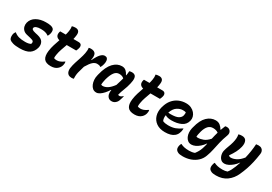

<svg xmlns="http://www.w3.org/2000/svg" viewBox="37 -1763 4277 3018"><g transform="rotate(30 2175.0 -254.0)"><path d="M239 -119Q303 -119 339 -140Q349 -168 339 -185.5Q329 -203 282 -213L210 -230Q167 -240 142 -265.5Q117 -291 109.5 -324.5Q102 -358 110 -392Q130 -469 201.5 -509.5Q273 -550 372 -550Q431 -550 462 -542.5Q493 -535 509 -519Q523 -505 525 -483Q527 -461 522 -436Q518 -418 512 -405Q506 -392 500 -382H494Q466 -403 432.5 -411Q399 -419 354 -419Q303 -419 274 -406.5Q245 -394 240 -373Q236 -356 250.5 -344Q265 -332 311 -321L356 -311Q434 -292 458 -247Q482 -202 468 -146Q447 -67 388.5 -27.5Q330 12 213 12Q136 12 91.5 -1Q47 -14 28 -32Q17 -45 12 -66.5Q7 -88 11 -119Q13 -136 20 -150.5Q27 -165 34 -175H40Q78 -144 123.5 -131.5Q169 -119 239 -119Z M945 -166Q948 -153 947.5 -137Q947 -121 942 -103Q932 -64 902 -34Q880 -12 849 -0.5Q818 11 777 11Q686 11 652 -36.5Q618 -84 630 -179Q638 -240 656 -297.5Q674 -355 694 -411Q609 -433 629 -520Q631 -526 632.5 -530Q634 -534 635 -538H736Q741 -556 745 -573.5Q749 -591 752 -609Q756 -632 756.5 -655Q757 -678 753 -700Q770 -705 785.5 -707Q801 -709 817 -709Q855 -709 875 -685.5Q895 -662 888 -609Q886 -591 882.5 -573.5Q879 -556 875 -538H968Q1006 -538 1019.5 -515Q1033 -492 1024 -458Q1020 -443 1015 -430Q1010 -417 1003 -403H831Q811 -348 792.5 -294.5Q774 -241 766 -190Q759 -150 762 -126Q781 -116 814 -116Q839 -116 869 -126.5Q899 -137 939 -166Z M1193 0Q1187 2 1176.5 4Q1166 6 1155 6Q1119 6 1098.5 -7Q1078 -20 1069 -40.5Q1060 -61 1058.5 -82.5Q1057 -104 1060 -120Q1068 -174 1085 -227.5Q1102 -281 1120 -334.5Q1138 -388 1148 -440Q1153 -466 1154.5 -492Q1156 -518 1152 -538Q1168 -544 1191 -544Q1255 -544 1276 -506.5Q1297 -469 1280 -394L1286 -392Q1327 -480 1363.5 -518.5Q1400 -557 1437 -557Q1464 -557 1479 -542Q1492 -529 1495.5 -501.5Q1499 -474 1490 -437Q1485 -415 1477.5 -398Q1470 -381 1463 -370H1457Q1444 -381 1429 -384Q1414 -387 1393 -387Q1357 -387 1321 -356.5Q1285 -326 1236 -243Q1216 -179 1202 -121Q1188 -63 1193 0Z M1753 -550Q1800 -550 1829 -522Q1858 -494 1874 -459H1879Q1883 -480 1885.5 -501Q1888 -522 1888 -538Q1909 -546 1937 -546Q1968 -546 1988 -531Q2008 -516 2012.5 -480Q2017 -444 2002 -381Q1986 -311 1961 -250Q1936 -189 1922 -131Q1927 -127 1933 -125.5Q1939 -124 1946 -124Q1975 -124 2005 -155H2011Q2010 -148 2007.5 -139.5Q2005 -131 2003 -120Q1996 -91 1985.5 -66Q1975 -41 1962 -27Q1945 -9 1926.5 0.5Q1908 10 1881 10Q1846 10 1823 -10.5Q1800 -31 1792 -65.5Q1784 -100 1792 -140H1786Q1760 -98 1729 -63.5Q1698 -29 1666 -8.5Q1634 12 1604 12Q1565 12 1538.5 -10Q1512 -32 1497 -68Q1482 -104 1479 -146Q1476 -188 1486 -227L1492 -253Q1530 -406 1598.5 -478Q1667 -550 1753 -550ZM1611 -137Q1617 -133 1624 -130.5Q1631 -128 1639 -128Q1684 -128 1728.5 -157Q1773 -186 1821 -251Q1831 -285 1842 -319.5Q1853 -354 1863 -392Q1832 -424 1775 -424Q1723 -424 1689 -379Q1655 -334 1632 -254L1627 -236Q1620 -208 1616 -183Q1612 -158 1611 -137Z M2465 -166Q2468 -153 2467.5 -137Q2467 -121 2462 -103Q2452 -64 2422 -34Q2400 -12 2369 -0.5Q2338 11 2297 11Q2206 11 2172 -36.5Q2138 -84 2150 -179Q2158 -240 2176 -297.5Q2194 -355 2214 -411Q2129 -433 2149 -520Q2151 -526 2152.5 -530Q2154 -534 2155 -538H2256Q2261 -556 2265 -573.5Q2269 -591 2272 -609Q2276 -632 2276.5 -655Q2277 -678 2273 -700Q2290 -705 2305.5 -707Q2321 -709 2337 -709Q2375 -709 2395 -685.5Q2415 -662 2408 -609Q2406 -591 2402.5 -573.5Q2399 -556 2395 -538H2488Q2526 -538 2539.5 -515Q2553 -492 2544 -458Q2540 -443 2535 -430Q2530 -417 2523 -403H2351Q2331 -348 2312.5 -294.5Q2294 -241 2286 -190Q2279 -150 2282 -126Q2301 -116 2334 -116Q2359 -116 2389 -126.5Q2419 -137 2459 -166Z M2917 -550Q2971 -550 3010.5 -531Q3050 -512 3075.5 -482Q3101 -452 3110 -417Q3119 -382 3111 -350L3109 -342Q3090 -267 3018.5 -233.5Q2947 -200 2847 -200Q2808 -200 2779 -207Q2750 -214 2736 -225H2731Q2726 -198 2729 -172Q2732 -146 2742 -125Q2766 -115 2789.5 -111Q2813 -107 2840 -107Q2917 -107 2968.5 -127Q3020 -147 3072 -183H3078Q3077 -167 3075.5 -152.5Q3074 -138 3071 -127Q3061 -90 3047.5 -69.5Q3034 -49 3015 -34Q2959 12 2850 12Q2754 12 2693 -31Q2632 -74 2611 -145Q2590 -216 2612 -300L2616 -312Q2637 -390 2681 -443Q2725 -496 2786 -523Q2847 -550 2917 -550ZM2927 -430Q2874 -430 2823 -396Q2772 -362 2745 -281Q2765 -278 2786 -278Q2883 -278 2925.5 -302Q2968 -326 2978 -365Q2983 -385 2983 -399Q2983 -413 2981 -423Q2971 -426 2958.5 -428Q2946 -430 2927 -430Z M3453 -550Q3503 -550 3536.5 -522.5Q3570 -495 3588 -460H3595Q3602 -479 3610 -500Q3618 -521 3627 -543Q3633 -545 3640.5 -546Q3648 -547 3657 -547Q3701 -547 3723.5 -513.5Q3746 -480 3728 -433Q3696 -348 3679 -274.5Q3662 -201 3648 -134Q3634 -67 3609 0Q3586 64 3537.5 109Q3489 154 3423.5 177.5Q3358 201 3283 201Q3225 201 3198.5 188.5Q3172 176 3161 160Q3140 131 3153 78Q3156 68 3159.5 59.5Q3163 51 3167 43H3173Q3199 57 3235 65.5Q3271 74 3326 74Q3351 74 3376 70Q3401 66 3425 57Q3448 27 3464 -1.5Q3480 -30 3493 -67Q3501 -92 3507.5 -116Q3514 -140 3519 -164H3514Q3486 -123 3450.5 -92Q3415 -61 3378 -44Q3341 -27 3309 -27Q3270 -27 3243 -47.5Q3216 -68 3201 -101.5Q3186 -135 3183.5 -174.5Q3181 -214 3190 -253L3197 -279Q3232 -420 3300 -485Q3368 -550 3453 -550ZM3316 -177Q3328 -171 3343 -171Q3389 -171 3440 -190.5Q3491 -210 3542 -268Q3548 -297 3556 -329Q3564 -361 3574 -396Q3556 -410 3531 -417Q3506 -424 3478 -424Q3425 -424 3390.5 -386.5Q3356 -349 3336 -279L3332 -262Q3319 -214 3316 -177Z M3870 -537Q3896 -546 3932 -546Q3992 -546 4011.5 -503.5Q4031 -461 4016 -396Q4003 -341 3976.5 -289Q3950 -237 3908 -178Q3922 -159 3948 -159Q3992 -159 4044.5 -185.5Q4097 -212 4149 -277Q4164 -340 4174.5 -406.5Q4185 -473 4189 -541Q4212 -545 4231 -545Q4268 -545 4289.5 -530Q4311 -515 4319 -491.5Q4327 -468 4323 -442Q4311 -356 4294.5 -283Q4278 -210 4255.5 -144.5Q4233 -79 4203 -13Q4160 84 4080.5 142Q4001 200 3886 200Q3828 200 3801 187.5Q3774 175 3763 159Q3753 144 3751.5 122Q3750 100 3757 74Q3762 53 3770 38H3776Q3802 52 3838.5 60.5Q3875 69 3930 69Q3953 69 3974 65.5Q3995 62 4015 55Q4038 26 4054.5 -5Q4071 -36 4087 -77Q4104 -120 4118 -164H4114Q4086 -125 4050 -94Q4014 -63 3977 -45Q3940 -27 3909 -27Q3872 -27 3848.5 -45Q3825 -63 3812.5 -91Q3800 -119 3797.5 -147.5Q3795 -176 3800 -197Q3812 -246 3830 -291.5Q3848 -337 3861 -386Q3872 -429 3874.5 -466Q3877 -503 3870 -537Z"/></g></svg>

Font: Recursive Sn Csl St
Style: Bold Italic
Weight: 700
Italic angle: -15°
Version: Version 1.079;hotconv 1.0.112;makeotfexe 2.5.65598; ttfautoh